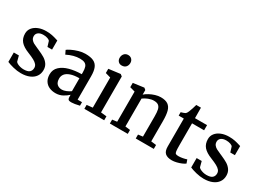

<svg xmlns="http://www.w3.org/2000/svg" viewBox="-31 -1527 3054 2258"><g transform="rotate(30 1496.0 -397.5)"><path d="M127 -158.7 146.5 -84.5Q152.3 -74.2 169.2 -64.9Q186 -55.7 209 -49.8Q231.9 -43.9 255.9 -43.9Q311 -43.9 334.5 -64.7Q357.9 -85.4 357.9 -121.6Q357.9 -147 342 -166.3Q326.2 -185.5 294.9 -202.6Q263.7 -219.7 210 -241.2Q132.3 -271.5 96.7 -312.7Q61 -354 61 -419.4Q61 -463.4 87.6 -496.8Q114.3 -530.3 160.6 -548.8Q207 -567.4 265.1 -567.4Q310.1 -567.4 344.2 -560.3Q378.4 -553.2 413.1 -542L430.7 -536.6V-413.1H368.2L347.2 -481.4Q341.3 -494.1 315.7 -503.4Q290 -512.7 258.3 -512.7Q213.4 -512.7 189 -493.7Q164.6 -474.6 164.6 -443.8Q164.6 -416.5 179 -397.9Q193.4 -379.4 214.8 -367.7Q236.3 -356 274.9 -339.8L293.9 -331.5Q349.6 -307.6 384.3 -286.6Q418.9 -265.6 441.9 -232.9Q464.8 -200.2 464.8 -152.8Q464.8 -104 439.2 -66.9Q413.6 -29.8 365 -9.3Q316.4 11.2 250 11.2Q200.2 11.2 145.5 -2.4Q90.8 -16.1 58.1 -30.8V-158.7Z M877.9 -362.8Q877.9 -408.7 868.4 -435.1Q858.9 -461.4 835.4 -473.6Q812 -485.8 769 -485.8Q686.5 -485.8 595.2 -439.5H594.7L570.3 -490.2Q583.5 -502 620.8 -520.5Q658.2 -539.1 705.8 -553Q753.4 -566.9 796.4 -566.9Q867.7 -566.9 908.4 -547.6Q949.2 -528.3 967.3 -485.8Q985.4 -443.4 985.4 -371.1V-53.7H1044.9V-5.9Q973.6 11.2 937.5 11.2Q917 11.2 906.2 7.8Q895.5 4.4 890.4 -6.1Q885.3 -16.6 885.3 -38.6V-62Q858.9 -36.1 815.9 -12.5Q772.9 11.2 719.7 11.2Q672.9 11.2 634.5 -5.9Q596.2 -22.9 573.5 -58.6Q550.8 -94.2 550.8 -147.5Q550.8 -212.4 595.9 -254.4Q641.1 -296.4 714.6 -316.2Q788.1 -335.9 877.9 -337.4ZM877.9 -282.2Q806.2 -282.2 760 -265.9Q713.9 -249.5 693.1 -222.7Q672.4 -195.8 672.4 -161.6Q672.4 -110.4 697.8 -86.4Q723.1 -62.5 766.1 -62.5Q789.1 -62.5 821.5 -75.4Q854 -88.4 877.9 -106.9Z M1107.9 0ZM1187 -61.5V-470.7L1116.2 -490.7V-548.3L1271.5 -568.4H1273.9L1298.8 -549.3V-61.5L1377 -53.2V0H1107.9V-53.2ZM1240.2 -806.2H1240.7Q1261.2 -806.2 1276.4 -796.6Q1291.5 -787.1 1299.6 -771.5Q1307.6 -755.9 1307.6 -738.3Q1307.6 -704.1 1288.1 -682.1Q1268.6 -660.2 1231.4 -660.2H1231Q1202.6 -660.2 1184.8 -679.2Q1167 -698.2 1167 -727.1Q1167 -760.3 1186.3 -783.2Q1205.6 -806.2 1240.2 -806.2Z M1518.1 -61.5V-470.7L1448.2 -490.2V-548.8L1592.8 -568.4H1595.2L1618.2 -549.3V-509.8L1617.7 -487.3Q1640.1 -507.3 1674.1 -525.9Q1708 -544.4 1746.8 -556.2Q1785.6 -567.9 1820.3 -567.9Q1883.8 -567.9 1918.5 -544.2Q1953.1 -520.5 1966.8 -471.2Q1980.5 -421.9 1980.5 -337.4V-61.5L2050.8 -53.2V0H1805.7V-53.2L1868.2 -61.5V-337.9Q1868.2 -394.5 1860.6 -427Q1853 -459.5 1832 -475.8Q1811 -492.2 1770 -492.2Q1734.9 -492.2 1696.8 -477.1Q1658.7 -461.9 1629.9 -440.4V-61.5L1697.3 -53.2V0H1454.1V-53.2Z M2108.4 -485.4V-531.7Q2122.1 -535.2 2139.9 -541.5Q2157.7 -547.9 2163.1 -551.3Q2179.2 -563 2189.5 -589.4Q2196.8 -606 2208.7 -642.3Q2220.7 -678.7 2225.1 -697.3H2288.6L2289.6 -555.2H2453.6V-485.4H2290V-189.9Q2290 -130.4 2293.5 -107.2Q2296.9 -84 2307.4 -77.4Q2317.9 -70.8 2345.7 -70.8H2346.2Q2371.6 -70.8 2403.6 -77.1Q2435.5 -83.5 2453.1 -90.3H2453.6L2470.2 -43Q2455.6 -30.8 2426.3 -18.3Q2397 -5.9 2363.3 2.4Q2329.6 10.7 2301.3 10.7H2300.3Q2239.7 10.7 2209 -15.9Q2178.2 -42.5 2178.2 -105V-485.4Z M2609.9 -158.7 2629.4 -84.5Q2635.3 -74.2 2652.1 -64.9Q2668.9 -55.7 2691.9 -49.8Q2714.8 -43.9 2738.8 -43.9Q2793.9 -43.9 2817.4 -64.7Q2840.8 -85.4 2840.8 -121.6Q2840.8 -147 2825 -166.3Q2809.1 -185.5 2777.8 -202.6Q2746.6 -219.7 2692.9 -241.2Q2615.2 -271.5 2579.6 -312.7Q2543.9 -354 2543.9 -419.4Q2543.9 -463.4 2570.6 -496.8Q2597.2 -530.3 2643.6 -548.8Q2689.9 -567.4 2748 -567.4Q2793 -567.4 2827.1 -560.3Q2861.3 -553.2 2896 -542L2913.6 -536.6V-413.1H2851.1L2830.1 -481.4Q2824.2 -494.1 2798.6 -503.4Q2772.9 -512.7 2741.2 -512.7Q2696.3 -512.7 2671.9 -493.7Q2647.5 -474.6 2647.5 -443.8Q2647.5 -416.5 2661.9 -397.9Q2676.3 -379.4 2697.8 -367.7Q2719.2 -356 2757.8 -339.8L2776.9 -331.5Q2832.5 -307.6 2867.2 -286.6Q2901.9 -265.6 2924.8 -232.9Q2947.8 -200.2 2947.8 -152.8Q2947.8 -104 2922.1 -66.9Q2896.5 -29.8 2847.9 -9.3Q2799.3 11.2 2732.9 11.2Q2683.1 11.2 2628.4 -2.4Q2573.7 -16.1 2541 -30.8V-158.7Z"/></g></svg>

Font: Merriweather
Style: Regular
Weight: 400
Designer: Eben Sorkin
Foundry: Eben Sorkin
Version: Version 1.584; ttfautohint (v1.6)